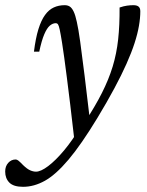

<svg xmlns="http://www.w3.org/2000/svg" viewBox="-98 -456 566 741"><path d="M53.5 -256.5H33Q39.5 -308.5 50.2 -343.2Q61 -378 75.8 -398.2Q90.5 -418.5 109.5 -427.2Q128.5 -436 151.5 -436Q163 -436 171.2 -430.8Q179.5 -425.5 186.2 -411.5Q193 -397.5 198.5 -371.5Q204.5 -345.5 211.5 -295.2Q218.5 -245 228.5 -163.8Q238.5 -82.5 252.5 37L189 84.5Q180 5 172.8 -54.2Q165.5 -113.5 160 -157Q154.5 -200.5 150 -233Q145.5 -265.5 141.5 -291Q136 -325.5 132.5 -341.5Q129 -357.5 125.8 -362Q122.5 -366.5 117 -366.5Q105.5 -366.5 94.2 -357Q83 -347.5 72.8 -323.5Q62.5 -299.5 53.5 -256.5ZM212 34.5 228.5 16.5Q269 -45 295.2 -97Q321.5 -149 336.8 -199Q352 -249 358 -304Q364 -359 363.5 -427Q379.5 -432.5 392.2 -434.2Q405 -436 417 -436Q430 -436 436.8 -430.5Q443.5 -425 443.5 -412.5Q443.5 -386.5 438.2 -356Q433 -325.5 421.2 -289.2Q409.5 -253 390.2 -209.8Q371 -166.5 343.2 -114.8Q315.5 -63 278 -1Q215.5 102 166.5 160Q117.5 218 75.5 241.5Q33.5 265 -9 265Q-45.5 265 -61.8 248.8Q-78 232.5 -78 206Q-78 185.5 -66.2 172.5Q-54.5 159.5 -37.5 159.5Q-33 159.5 -27.5 163.5Q-22 167.5 -8 182Q6.5 196 18.2 201.2Q30 206.5 41 206.5Q59.5 206.5 88 185Q116.5 163.5 149 124.8Q181.5 86 212 34.5Z"/></svg>

Font: Newsreader 16pt
Style: Italic
Weight: 400
Italic angle: -17°
Designer: Hugues Gentile
Foundry: Production Type
Version: Version 1.003